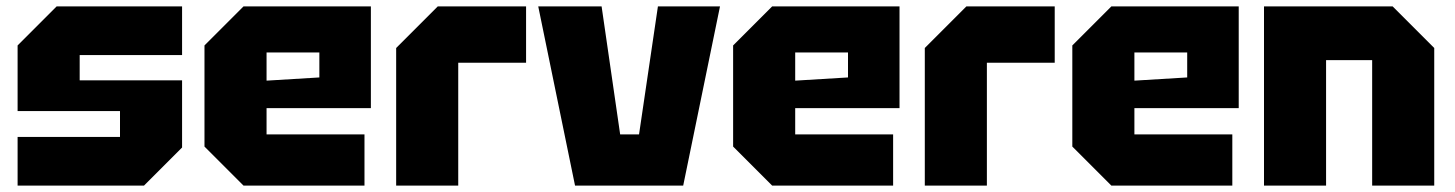

<svg xmlns="http://www.w3.org/2000/svg" viewBox="-20 -580 4546 600"><path d="M35 0V-152H355V-233H35V-438L157 -560H549V-408H229V-329H549V-119L430 0Z M619 -122V-438L741 -560H1139V-242H813V-160H1119V0H741ZM813 -328 978 -338V-416H813Z M1218 0V-430L1348 -560H1624V-384H1412V0Z M1777 0 1662 -560H1860L1918 -160H1977L2036 -560H2230L2115 0Z M2271 -122V-438L2393 -560H2791V-242H2465V-160H2771V0H2393ZM2465 -328 2630 -338V-416H2465Z M2870 0V-430L3000 -560H3276V-384H3064V0Z M3331 -122V-438L3453 -560H3851V-242H3525V-160H3831V0H3453ZM3525 -328 3690 -338V-416H3525Z M3930 0V-560H4332L4462 -430V0H4268V-392H4124V0Z"/></svg>

Font: Tektur ExtraBold
Style: Regular
Weight: 800
Designer: Adam Jagosz
Foundry: Adam Jagosz
Version: Version 1.005;gftools[0.9.30]